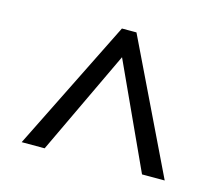

<svg xmlns="http://www.w3.org/2000/svg" viewBox="-73 -812 738 638"><g transform="rotate(15 296.0 -493.5)"><path d="M273 -719H323L541 -268H463L298 -627L128 -268H49Z"/></g></svg>

Font: utamil85
Style: Book
Weight: 400
Designer: Jelle Bosma - Monotype Design Team
Foundry: Monotype Imaging Inc.
Version: Version 2.003